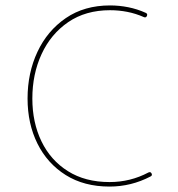

<svg xmlns="http://www.w3.org/2000/svg" viewBox="-20 -686 656 707"><path d="M521 -627.4Q517.6 -619.6 509.8 -623Q480 -636.2 448.7 -642.3Q417.5 -648.4 385.3 -648.4Q295.4 -648.4 231.2 -604.5Q167 -560.5 133.1 -486.8Q99.1 -413.1 99.1 -323.2Q99.1 -234.9 132.8 -165.3Q166.5 -95.7 230.2 -55.7Q293.9 -15.6 383.3 -15.6Q460 -15.6 526.4 -50.8Q534.2 -54.7 538.1 -47.4Q542 -40 534.2 -36.1Q462.9 1 383.3 1Q289.6 1 221.9 -41.5Q154.3 -84 117.9 -157.2Q81.5 -230.5 81.5 -323.2Q81.5 -417.5 117.9 -495.1Q154.3 -572.8 222.4 -619.4Q290.5 -666 385.3 -666Q418.9 -666 452.1 -659.4Q485.4 -652.8 516.6 -638.7Q524.4 -635.3 521 -627.4Z"/></svg>

Font: Mikhak Thin
Style: Regular
Weight: 100
Designer: Amin Abedi
Version: Version 3.3